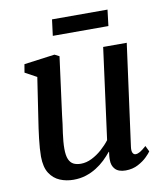

<svg xmlns="http://www.w3.org/2000/svg" viewBox="-83 -795 755 874"><g transform="rotate(-10 295.0 -358.0)"><path d="M187 10Q153.5 10 124.5 -2Q95.5 -14 77.2 -42Q59 -70 58.5 -119.5Q58.5 -136.5 60 -157.5Q61.5 -178.5 64.2 -201.8Q67 -225 70.2 -248.5Q73.5 -272 77 -294L105 -479.5L51 -509L57.5 -547L199.5 -566L221 -555L186 -290Q184 -268.5 181 -247.8Q178 -227 175.2 -207.5Q172.5 -188 171 -170Q169.5 -152 169.5 -136.5Q169.5 -105 177 -87.5Q184.5 -70 198.5 -63Q212.5 -56 232.5 -56Q257.5 -56 282.8 -68.5Q308 -81 330 -100.5Q352 -120 368 -141L424 -562H533L469.5 -92Q467 -73 471.8 -64.2Q476.5 -55.5 485 -55.5Q494.5 -55.5 505.8 -62Q517 -68.5 535 -84.5L548 -57.5Q543.5 -50 527.2 -33.8Q511 -17.5 485.5 -4Q460 9.5 428 9.5Q395.5 9.5 379.8 -7Q364 -23.5 364.5 -51Q364.5 -53 364.5 -57Q364.5 -61 365 -66Q365.5 -71 366.2 -76.5Q367 -82 367.5 -86.5L366 -87.5Q351.5 -69.5 333.5 -52.2Q315.5 -35 293.2 -21Q271 -7 244.5 1.5Q218 10 187 10ZM216.5 -726H473L464 -651.5H207Z"/></g></svg>

Font: Merriweather 20pt Medium
Style: Italic
Weight: 500
Italic angle: -7.8°
Version: Version 2.101